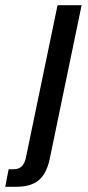

<svg xmlns="http://www.w3.org/2000/svg" viewBox="-130 -547 336 734"><path d="M-110 167 -97 100H-79Q-56 100 -45 87Q-34 74 -30 51L90 -527H182L60 61Q48 117 18 142Q-12 167 -67 167Z"/></svg>

Font: Mona Sans Condensed Medium
Style: Italic
Weight: 500
Width: 3
Italic angle: -11.7°
Designer: Deni Anggara
Foundry: GitHub
Version: Version 1.001; ttfautohint (v1.8.4.7-5d5b);gftools[0.9.31]